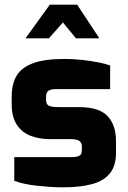

<svg xmlns="http://www.w3.org/2000/svg" viewBox="-20 -795 547 821"><path d="M249 6Q222 6 193 4Q164 2 136 -1Q108 -4 83.5 -9.5Q59 -15 41 -22V-123H285Q302 -123 312 -126Q322 -129 326 -135.5Q330 -142 330 -154V-169Q330 -183 320.5 -191.5Q311 -200 282 -200H194Q149 -200 111.5 -214Q74 -228 52 -261.5Q30 -295 30 -350V-382Q30 -434 50 -469.5Q70 -505 119.5 -524Q169 -543 256 -543Q291 -543 329 -539Q367 -535 400 -528.5Q433 -522 451 -515V-414H220Q198 -414 187.5 -407Q177 -400 177 -382V-368Q177 -356 182 -349Q187 -342 199 -339.5Q211 -337 229 -337H318Q404 -337 440 -298.5Q476 -260 476 -192V-141Q476 -87 450.5 -54.5Q425 -22 374.5 -8Q324 6 249 6ZM89 -631 193 -775H310L405 -631H305L249 -699L189 -631Z"/></svg>

Font: Exo Thin ExtraBold
Style: Regular
Weight: 800
Version: Version 2.000